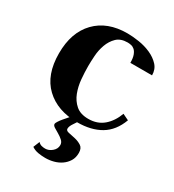

<svg xmlns="http://www.w3.org/2000/svg" viewBox="-160 -529 759 836"><g transform="rotate(30 219.5 -110.5)"><path d="M310 -330Q310 -354 304.5 -368.5Q299 -383 291 -390Q283 -397 273.5 -399Q264 -401 256 -401Q221 -401 201.5 -382Q182 -363 172 -335.5Q162 -308 160 -278Q158 -248 158 -226Q158 -196 161 -161.5Q164 -127 175.5 -97Q187 -67 210 -47Q233 -27 273 -27Q318 -27 348.5 -53Q379 -79 395 -123L426 -108Q403 -46 355.5 -18Q308 10 239 10Q139 10 79.5 -46.5Q20 -103 20 -211Q20 -316 77.5 -375.5Q135 -435 235 -435Q262 -435 294 -430Q326 -425 354 -412.5Q382 -400 400.5 -380Q419 -360 419 -330ZM140 166Q147 174 156 176.5Q165 179 175 179Q193 179 209 165.5Q225 152 225 133Q225 120 214.5 110.5Q204 101 191 93.5Q178 86 167.5 79.5Q157 73 157 65Q157 61 163 51.5Q169 42 177 32.5Q185 23 193 14Q201 5 204 0H244Q238 11 227 27Q216 43 216 55Q216 65 231 68Q246 71 264 75Q282 79 297 88.5Q312 98 312 122Q312 146 301.5 163Q291 180 274.5 191.5Q258 203 237.5 208.5Q217 214 196 214Q178 214 160 211Q142 208 127 198Z"/></g></svg>

Font: Gamine
Style: Bold
Weight: 700
Designer: Tapiwanashe Sebastian Garikayi
Version: Version 1.000